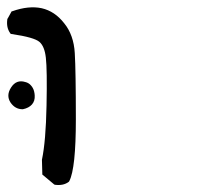

<svg xmlns="http://www.w3.org/2000/svg" viewBox="-33 -388 553 531"><path d="M116.2 121.6 85.9 96.2 84 94.7V91.8L83 54.7V54.2V53.7Q93.8 2.4 95.7 -96.2Q97.7 -194.8 93.8 -228.5Q90.3 -259.8 76.2 -272Q62 -284.7 -1 -293.9L-3.4 -294.4L-4.9 -296.4Q-16.1 -312 -12.7 -335V-335.9L-11.7 -336.9L-2 -354.5L-1 -356.4L1 -356.9Q46.4 -373 82.5 -365.2Q118.7 -356.9 144.5 -323.7Q157.7 -307.6 165 -286.9Q172.4 -266.1 173.8 -241.2Q175.3 -216.8 176 -171.1Q176.8 -125.5 176.8 -58.1Q176.8 77.6 158.7 112.8L157.7 114.3L156.7 115.2Q149.4 120.6 139.9 122.6Q130.4 124.5 119.1 123L117.7 122.6ZM29.3 -85.9Q8.8 -85.9 -3.9 -104.5Q-16.6 -124 -2.4 -146Q12.2 -168.9 37.1 -161.1Q39.6 -160.6 41.7 -159.7Q43.9 -158.7 45.9 -157.5Q47.9 -156.2 49.6 -154.8Q51.3 -153.3 52.7 -151.6Q54.2 -149.9 55.7 -147.9Q57.1 -146 58.1 -143.8Q59.1 -141.6 60.1 -139.4Q61 -137.2 61.5 -134.5Q62 -131.8 62.5 -129.2Q63 -126.5 63 -124Q64 -108.9 55.4 -99.1Q46.9 -89.4 30.3 -85.9H29.8Z"/></svg>

Font: NaikaiFont
Style: SemiBold
Weight: 600
Version: Version 1.89